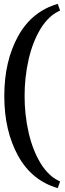

<svg xmlns="http://www.w3.org/2000/svg" viewBox="-20 -830 332 984"><path d="M2 -338Q2 -516 72.5 -644Q143 -772 276 -810L288 -776Q229 -750 188 -682.5Q147 -615 126.5 -524.5Q106 -434 106 -338Q106 -242 126.5 -151.5Q147 -61 188 6.5Q229 74 288 100L276 134Q143 96 72.5 -32Q2 -160 2 -338Z"/></svg>

Font: Minipax
Style: Bold
Weight: 500
Designer: Raphaël Ronot, Igor Stepanchenko (Cyrillic)
Foundry: steppetype
Version: Version 1.002